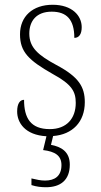

<svg xmlns="http://www.w3.org/2000/svg" viewBox="-20 -562 422 806"><path d="M173 224C233 224 273 195 273 129C273 74 236 54 194 46L203 9C284 3 336 -50 336 -133C336 -197 311 -239 217 -289C141 -330 103 -362 103 -421C103 -473 132 -513 197 -513C259 -513 292 -481 292 -403C312 -403 323 -419 323 -448C323 -496 283 -542 201 -542C117 -542 64 -493 64 -418C64 -344 100 -309 202 -251C281 -208 298 -178 298 -130C298 -65 260 -20 189 -20C108 -20 81 -67 81 -143C65 -143 52 -129 52 -94C52 -47 85 5 175 10L161 68C211 74 238 91 238 131C238 177 210 196 169 196C150 196 134 192 112 187V215C134 222 154 224 173 224Z"/></svg>

Font: Noto Serif Ethiopic SemiCondensed ExtraLight
Style: Regular
Weight: 200
Width: 4
Designer: Monotype Design Team
Foundry: Monotype Imaging Inc.
Version: Version 2.102